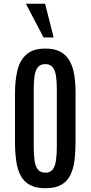

<svg xmlns="http://www.w3.org/2000/svg" viewBox="-20 -1002 486 1031"><path d="M224.1 8.8C259 8.8 287 2.8 308.3 -9.3C329.7 -21.3 345.9 -38.5 357.2 -60.8C368.4 -83.1 376 -109.5 379.9 -140.1C383.8 -170.7 385.7 -204.8 385.7 -242.2V-501.5C385.7 -536 383.5 -567.8 379.2 -596.9C374.8 -626.1 366.7 -651.4 355 -673.1C343.3 -694.7 326.8 -711.5 305.7 -723.4C284.5 -735.3 257.3 -741.2 224.1 -741.2C179.9 -741.2 145.9 -730.8 122.3 -710C98.7 -689.1 82.5 -660.6 73.7 -624.5C64.9 -588.4 60.5 -547.4 60.5 -501.5V-242.2C60.5 -204.1 62.7 -169.7 66.9 -138.9C71.1 -108.2 79 -81.8 90.6 -59.8C102.1 -37.8 118.7 -20.9 140.1 -9C161.6 2.8 189.6 8.8 224.1 8.8ZM224.1 -74.7C205.9 -74.7 192.2 -80.6 183.1 -92.3C174 -104 168.1 -120.4 165.3 -141.4C162.5 -162.4 161.1 -186.7 161.1 -214.4V-521.5C161.1 -548.8 162.5 -572.7 165.3 -593C168.1 -613.4 174 -629.2 183.1 -640.6C192.2 -652 205.9 -657.7 224.1 -657.7C241.4 -657.7 254.4 -652 263.2 -640.6C272 -629.2 277.8 -613.4 280.8 -593C283.7 -572.7 285.2 -548.8 285.2 -521.5V-214.4C285.2 -186.7 283.7 -162.4 280.8 -141.4C277.8 -120.4 272.1 -104 263.4 -92.3C254.8 -80.6 241.7 -74.7 224.1 -74.7ZM213.9 -800.8H268.1L222.2 -981.9H119.1Z"/></svg>

Font: Antonio
Style: Regular
Weight: 400
Designer: Vernon Adams
Foundry: Vernon Adams
Version: Version 1.002